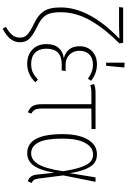

<svg xmlns="http://www.w3.org/2000/svg" viewBox="231 -1016 985 1488"><g transform="rotate(90 724.0 -272.5)"><path d="M312 -733.9 316.9 -705.1Q260.3 -647.9 218.5 -595.9Q176.8 -543.9 143.3 -487.1Q109.9 -430.2 92.5 -370.6Q75.2 -311 75.2 -250Q75.2 -197.3 85.4 -165Q95.7 -132.8 118.7 -110.8Q141.6 -88.9 186 -67.9Q253.9 -34.7 281 -6.6Q308.1 21.5 308.1 65.9Q308.1 106.9 282.5 139.2Q256.8 171.4 203.1 200.2L189 174.8Q229 152.3 250.5 127Q272 101.6 272 65.9Q272 32.2 251 10.7Q230 -10.7 166 -42Q131.8 -58.6 110.1 -74.5Q88.4 -90.3 71 -114Q53.7 -137.7 45.9 -170.9Q38.1 -204.1 38.1 -250Q38.1 -471.2 280.8 -705.1Q200.2 -702.1 181.2 -702.1H35.2L39.1 -733.9Z M466.3 -745.1 503.9 -743.2 490.2 -602.1H466.3ZM479 -530.8Q550.3 -530.8 606.9 -484.9L590.3 -460.9Q538.1 -500 481 -500Q430.7 -500 402.3 -471.7Q374 -443.4 374 -395Q374 -348.6 403.8 -318.4Q433.6 -288.1 482.9 -288.1H531.2L526.9 -257.8H480Q418.5 -257.8 388.2 -228.3Q357.9 -198.7 357.9 -138.2Q357.9 -82.5 389.2 -51.8Q420.4 -21 475.1 -21Q514.6 -21 541.7 -33.9Q568.8 -46.9 598.1 -73.2L618.2 -53.2Q556.6 9.8 475.1 9.8Q407.7 9.8 365 -30Q322.3 -69.8 322.3 -139.2Q322.3 -200.7 351.8 -234.1Q381.3 -267.6 431.2 -273.9Q338.9 -300.3 338.9 -395Q338.9 -457.5 378.2 -494.1Q417.5 -530.8 479 -530.8Z M981 -488.8 821.8 -487.8V-102.1Q821.8 -68.4 830.6 -51Q839.4 -33.7 860.8 -22.9L851.1 4.9Q816.9 -8.8 802.5 -32.5Q788.1 -56.2 788.1 -101.1V-487.8H701.7Q664.6 -487.8 641.1 -479L631.8 -507.8Q658.2 -520 699.7 -520H981Z M1176.8 -530.8Q1214.8 -530.8 1241.5 -512.7Q1268.1 -494.6 1288.8 -447.8Q1309.6 -400.9 1322.8 -320.8L1355 -520H1389.6L1339.8 -270L1364.7 -75.2Q1369.1 -34.7 1398.9 -25.9L1385.7 4.9Q1339.8 -8.3 1334 -63L1318.8 -201.2Q1301.3 -91.8 1263.9 -41Q1226.6 9.8 1168 9.8Q1020 9.8 1020 -263.2Q1020 -388.7 1061.5 -459.7Q1103 -530.8 1176.8 -530.8ZM1177.7 -501Q1123 -501 1088.9 -440.7Q1054.7 -380.4 1054.7 -263.2Q1054.7 -134.8 1084.2 -77.9Q1113.8 -21 1168.9 -21Q1192.9 -21 1212.2 -32.5Q1231.4 -43.9 1249.8 -71Q1268.1 -98.1 1282.5 -147.5Q1296.9 -196.8 1307.6 -268.1Q1293 -358.9 1274.9 -409.7Q1256.8 -460.4 1234.1 -480.7Q1211.4 -501 1177.7 -501Z"/></g></svg>

Font: Fira Sans Compressed UltraLight
Style: Regular
Weight: 200
Width: 1
Designer: Carrois Corporate & Edenspiekermann AG
Foundry: Carrois Corporate GbR & Edenspiekermann AG
Version: Version 4.203;PS 004.203;hotconv 1.0.88;makeotf.lib2.5.64775